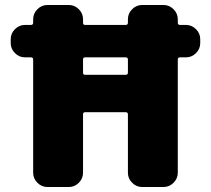

<svg xmlns="http://www.w3.org/2000/svg" viewBox="-20 -750 846 770"><path d="M493 -459V-511Q493 -520 484 -520H321Q313 -520 313 -511V-459Q313 -450 321 -450H484Q493 -450 493 -459ZM726 -650Q749 -650 766 -633Q783 -616 783 -593V-577Q783 -554 766 -537Q749 -520 726 -520H702Q693 -520 693 -511V-57Q693 -34 676 -17Q659 0 636 0H550Q527 0 510 -17Q493 -34 493 -57V-291Q493 -300 484 -300H321Q313 -300 313 -291V-57Q313 -34 296 -17Q279 0 256 0H170Q147 0 130 -17Q113 -34 113 -57V-511Q113 -520 104 -520H80Q57 -520 40 -537Q23 -554 23 -577V-593Q23 -616 40 -633Q57 -650 80 -650H104Q113 -650 113 -659V-673Q113 -696 130 -713Q147 -730 170 -730H256Q279 -730 296 -713Q313 -696 313 -673V-659Q313 -650 321 -650H484Q493 -650 493 -659V-673Q493 -696 510 -713Q527 -730 550 -730H636Q659 -730 676 -713Q693 -696 693 -673V-659Q693 -650 702 -650Z"/></svg>

Font: Rounded Mplus 1c Black
Style: Regular
Weight: 900
Version: Version 1.059.20150529